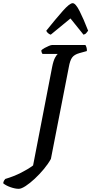

<svg xmlns="http://www.w3.org/2000/svg" viewBox="-149 -987 574 1207"><path d="M-31 200Q-54 200 -83.5 189.5Q-113 179 -129 165Q-127 154 -123 147.5Q-119 141 -116 138Q-62 122 -16 98.5Q30 75 59 53L179 -567Q187 -607 198 -626Q209 -645 214 -648H118Q115 -652 113 -657.5Q111 -663 111 -671Q118 -678 131.5 -685.5Q145 -693 158.5 -698.5Q172 -704 178 -704H388Q392 -698 395 -688Q398 -678 397 -666L350 -653Q318 -644 304.5 -625.5Q291 -607 284 -567L171 12Q154 43 127 75.5Q100 108 69.5 136.5Q39 165 12 182.5Q-15 200 -31 200ZM170 -769Q160 -772 152 -779.5Q144 -787 142 -794Q203 -870 246 -918.5Q289 -967 308 -967Q326 -967 351 -918Q376 -869 405 -794Q400 -788 394 -780Q388 -772 376 -769L294 -871Z"/></svg>

Font: Texturina 72pt 72pt SemiBold
Style: Italic
Weight: 600
Italic angle: -11°
Designer: Guillermo Torres Carreño
Foundry: Omnibus-Type
Version: Version 1.002; ttfautohint (v1.8.3)